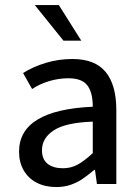

<svg xmlns="http://www.w3.org/2000/svg" viewBox="-20 -736 556 768"><path d="M253.9 -422.9Q214.4 -422.9 176.8 -411.6Q139.2 -400.4 108.4 -379.9L72.3 -443.8Q111.3 -468.8 162.8 -484.4Q214.4 -500 270 -500Q359.9 -500 402.6 -448.2Q445.3 -396.5 445.3 -295.4V0H367.7L359.9 -56.6H357.4Q328.6 -32.7 308.1 -19Q287.6 -5.4 262 3.4Q236.3 12.2 204.6 12.2Q160.6 12.2 127 -5.1Q93.3 -22.5 74.7 -54.7Q56.2 -86.9 56.2 -129.4Q56.2 -295.9 351.1 -309.1Q351.1 -366.2 329.3 -394.5Q307.6 -422.9 253.9 -422.9ZM351.1 -123.5V-249.5Q242.2 -245.6 195.1 -214.6Q147.9 -183.6 147.9 -135.3Q147.9 -98.6 170.4 -80.8Q192.9 -63 231.9 -63Q263.7 -63 290.3 -77.4Q316.9 -91.8 351.1 -123.5ZM215.3 -715.8 305.2 -573.2H233.9L119.1 -715.8Z"/></svg>

Font: Varta SemiBold
Style: Regular
Weight: 600
Designer: Joana Correia, Viktoriya Grabowska, Eben Sorkin
Foundry: Sorkin Type
Version: Version 1.003; ttfautohint (v1.3) -l 8 -r 24 -G 200 -x 12 -H